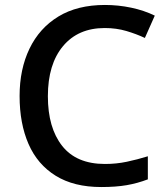

<svg xmlns="http://www.w3.org/2000/svg" viewBox="-20 -744 675 774"><path d="M402 -631Q295 -631 234 -558Q173 -485 173 -356Q173 -229 230.5 -156Q288 -83 403 -83Q449 -83 491.5 -92Q534 -101 576 -114V-21Q534 -5 490.5 2.5Q447 10 388 10Q278 10 204.5 -35.5Q131 -81 95 -163.5Q59 -246 59 -357Q59 -465 99 -548Q139 -631 215.5 -677.5Q292 -724 403 -724Q457 -724 509 -713Q561 -702 604 -681L564 -591Q530 -607 489.5 -619Q449 -631 402 -631Z"/></svg>

Font: Noto Sans Myanmar UI Medium
Style: Regular
Weight: 500
Designer: Monotype Design Team
Foundry: Monotype Imaging Inc.
Version: Version 2.103; ttfautohint (v1.8.4.7-5d5b)